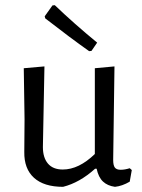

<svg xmlns="http://www.w3.org/2000/svg" viewBox="-20 -717 550 743"><path d="M490 -59 482 -14Q453 3 425 6Q396 2 378.5 -14.5Q361 -31 354 -64H348Q288 -10 224 6Q150 6 111.5 -29Q73 -64 74 -129L75 -256L72 -453L152 -460L146 -148Q146 -107 165.5 -84Q185 -61 223 -61Q285 -61 347 -121V-453L423 -460L418 -98Q418 -77 424.5 -68.5Q431 -60 447 -60Q463 -60 482 -66ZM356 -552 334 -520 325 -519Q254 -569 155 -646L153 -654L183 -696L192 -697Q266 -626 356 -552Z"/></svg>

Font: Alegreya Sans
Style: Regular
Weight: 400
Designer: Juan Pablo del Peral
Foundry: Huerta Tipografica
Version: Version 2.008; ttfautohint (v1.6)